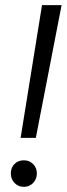

<svg xmlns="http://www.w3.org/2000/svg" viewBox="-20 -720 259 745"><path d="M60 -185 143 -700H219L119 -185ZM73 5Q51 5 36.5 -10Q22 -25 22 -47Q22 -69 36 -83.5Q50 -98 73 -98Q94 -98 108.5 -83.5Q123 -69 123 -47Q123 -25 108.5 -10Q94 5 73 5Z"/></svg>

Font: DM Sans 28pt Light
Style: Italic
Weight: 300
Italic angle: -10°
Version: Version 4.004;gftools[0.9.30]